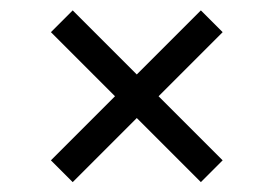

<svg xmlns="http://www.w3.org/2000/svg" viewBox="-20 -408 540 379"><path d="M80.5 -91.5 207 -218 80.5 -344.5 123.5 -387.5 250 -261 376.5 -387.5 419.5 -344.5 293 -218 419.5 -91.5 376.5 -48.5 250 -175 123.5 -48.5Z"/></svg>

Font: Newsreader Text
Style: Bold
Weight: 700
Designer: Hugues Gentile
Foundry: Production Type
Version: Version 1.001